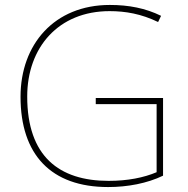

<svg xmlns="http://www.w3.org/2000/svg" viewBox="-20 -746 760 776"><path d="M367 -350V-325H613V-50C561 -28 496 -15 419 -15C219 -15 90 -114 90 -356C90 -554 216 -701 423 -701C487 -701 551 -690 619 -657L631 -682C568 -713 500 -726 424 -726C199 -726 63 -566 63 -355C63 -121 186 10 417 10C496 10 575 -5 639 -36V-350Z"/></svg>

Font: Noto Sans Canadian Aboriginal Thin
Style: Regular
Weight: 100
Designer: Monotype Design Team, Typotheque's Kevin King
Foundry: Monotype Imaging Inc.
Version: Version 2.004